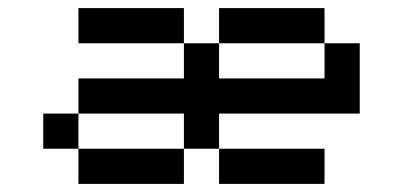

<svg xmlns="http://www.w3.org/2000/svg" viewBox="-20 -454 995 474"><path d="M520.8 -347.2V-260.4H781.2V-347.2ZM173.6 -86.8H434V0H173.6ZM520.8 -86.8H781.2V0H520.8ZM434 -347.2H173.6V-434H434ZM781.2 -347.2H868.1V-173.6H520.8V-86.8H434V-173.6H173.6V-260.4H434V-347.2H520.8V-434H781.2ZM173.6 -86.8H86.8V-173.6H173.6Z"/></svg>

Font: 8-bit Operator+ 8
Style: Regular
Weight: 400
Designer: GrandChaos9000
Version: Version 1.3.0 - August 1, 2014